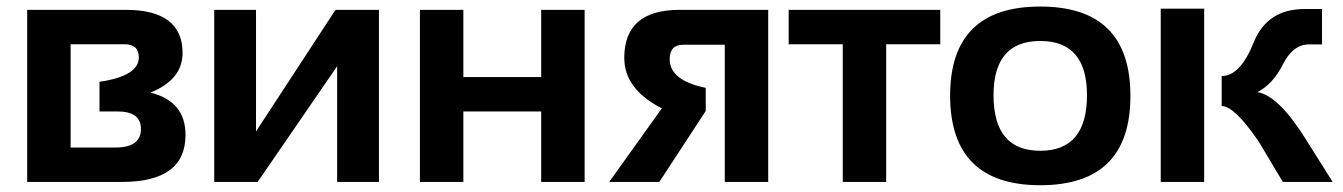

<svg xmlns="http://www.w3.org/2000/svg" viewBox="-20 -542 4002 572"><path d="M61 0V-512.7H354Q523.9 -512.7 523.9 -384.3Q523.9 -304.7 428.2 -266.1Q532.7 -240.2 532.7 -140.1Q532.7 0 343.8 0ZM323.7 -102.5Q399.9 -102.5 399.9 -157.7Q399.9 -210 330.1 -210H276.4V-298.3Q393.6 -315.4 393.6 -371.1Q393.6 -410.2 350.6 -410.2H190.4V-102.5Z M984.4 0V-344.7L747.6 0H618.2V-512.7H742.7V-150.4L979.5 -512.7H1108.9V0Z M1231 0V-512.7H1360.4V-312.5H1592.3V-512.7H1721.7V0H1592.3V-210H1360.4V0Z M2139.2 0V-408.7H2015.6Q1975.1 -408.7 1975.1 -365.7Q1975.1 -302.2 2082.5 -280.3V-211.4L1944.3 0H1794.9L1951.7 -219.2Q1839.8 -276.4 1839.8 -369.6Q1839.8 -512.7 2004.9 -512.7H2268.6V0Z M2781.2 -512.7V-410.2H2620.1V0H2490.7V-410.2H2329.6V-512.7Z M2810.5 -256.3Q2810.5 -522.5 3079.1 -522.5Q3347.7 -522.5 3347.7 -256.3Q3347.7 9.8 3079.1 9.8Q2811.5 9.8 2810.5 -256.3ZM3079.1 -92.8Q3218.3 -92.8 3218.3 -258.3Q3218.3 -419.9 3079.1 -419.9Q2939.9 -419.9 2939.9 -258.3Q2939.9 -92.8 3079.1 -92.8Z M3567.4 -516.1V0H3438V-516.1ZM3801.8 0 3730 -120.1Q3657.7 -226.1 3619.6 -226.1V-315.4Q3674.8 -315.4 3714.8 -415.3Q3754.9 -515.1 3866.2 -515.1H3918.5V-409.7H3879.9Q3832 -409.7 3802.2 -350.6Q3772.5 -291.5 3726.1 -267.6Q3788.6 -257.3 3869.1 -128.9L3950.2 0Z"/></svg>

Font: Voltera
Style: Bold
Weight: 700
Designer: Bernd Montag
Version: Version 1.301